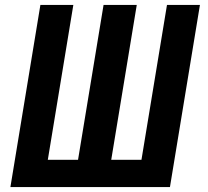

<svg xmlns="http://www.w3.org/2000/svg" viewBox="-20 -755 840 775"><path d="M22 0 143 -735H276L173 -110H295L398 -735H532L429 -110H551L654 -735H787L666 0Z"/></svg>

Font: Iosevka Aile Extrabold Oblique
Style: Regular
Weight: 800
Italic angle: -9°
Designer: Belleve Invis
Foundry: Belleve Invis
Version: Version 31.1.0; ttfautohint (v1.8.4)